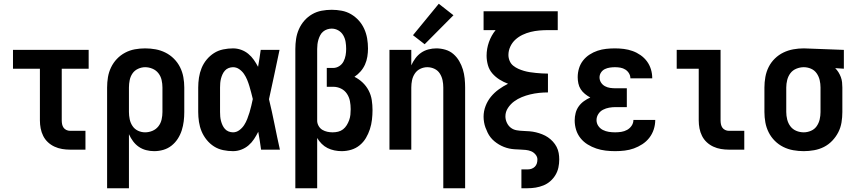

<svg xmlns="http://www.w3.org/2000/svg" viewBox="-20 -795 4540 1020"><path d="M352 0H434V-100H352Q342 -100 332.5 -104.5Q323 -109 317.5 -117Q312 -125 310 -135Q308 -145 308 -155V-430H451V-530H49V-430H192V-155Q192 -134 196 -113Q200 -92 209.5 -73Q219 -54 234.5 -39.5Q250 -25 269.5 -16Q289 -7 310 -3.5Q331 0 352 0Z M549 205H665V-82Q674 -62 687 -44.5Q700 -27 717.5 -15Q735 -3 756 2.5Q777 8 799 8Q824 8 848 1Q872 -6 891.5 -21.5Q911 -37 924.5 -58Q938 -79 945.5 -102.5Q953 -126 956 -150.5Q959 -175 959 -200V-330Q959 -358 954 -385.5Q949 -413 936.5 -438Q924 -463 904 -483Q884 -503 859 -515.5Q834 -528 806.5 -533Q779 -538 751 -538Q723 -538 696 -533Q669 -528 644.5 -515Q620 -502 601 -482Q582 -462 570 -437Q558 -412 553.5 -385Q549 -358 549 -330ZM751 -92Q731 -92 713 -100.5Q695 -109 684 -125.5Q673 -142 669 -161.5Q665 -181 665 -200V-330Q665 -350 669 -369.5Q673 -389 684 -405Q695 -421 713.5 -429.5Q732 -438 751 -438Q771 -438 790 -430Q809 -422 821.5 -406Q834 -390 838.5 -370Q843 -350 843 -330V-200Q843 -180 838.5 -160Q834 -140 821.5 -124Q809 -108 790 -100Q771 -92 751 -92Z M1218 8Q1240 8 1261.5 0Q1283 -8 1300 -22.5Q1317 -37 1329.5 -56Q1342 -75 1352 -95Q1356 -71 1360 -47.5Q1364 -24 1367 0H1467Q1452 -67 1438.5 -134.5Q1425 -202 1409 -268Q1424 -334 1437.5 -399.5Q1451 -465 1465 -530H1365Q1362 -508 1358.5 -485Q1355 -462 1351 -440Q1341 -459 1328.5 -477Q1316 -495 1299 -509Q1282 -523 1261 -530.5Q1240 -538 1218 -538Q1192 -538 1165.5 -532.5Q1139 -527 1117 -513Q1095 -499 1078 -478.5Q1061 -458 1051 -433.5Q1041 -409 1037 -382.5Q1033 -356 1033 -330V-200Q1033 -174 1037 -147.5Q1041 -121 1051 -97Q1061 -73 1078 -52Q1095 -31 1117 -17Q1139 -3 1165.5 2.5Q1192 8 1218 8ZM1218 -92Q1206 -92 1194.5 -96.5Q1183 -101 1175 -110Q1167 -119 1162 -130Q1157 -141 1154 -152.5Q1151 -164 1150 -176Q1149 -188 1149 -200V-330Q1149 -342 1150 -354Q1151 -366 1154 -377.5Q1157 -389 1162 -400Q1167 -411 1175 -420Q1183 -429 1194.5 -433.5Q1206 -438 1218 -438Q1236 -438 1251 -427.5Q1266 -417 1276 -402.5Q1286 -388 1293 -371Q1300 -354 1305 -337Q1310 -320 1314.5 -303Q1319 -286 1323 -269Q1319 -251 1315 -233Q1311 -215 1305.5 -197.5Q1300 -180 1293.5 -163Q1287 -146 1277 -130.5Q1267 -115 1251.5 -103.5Q1236 -92 1218 -92Z M1549 205H1665V-62Q1675 -45 1689 -31Q1703 -17 1720 -8.5Q1737 0 1756.5 4Q1776 8 1795 8Q1821 8 1846 0.5Q1871 -7 1891 -23.5Q1911 -40 1924 -62Q1937 -84 1945 -108.5Q1953 -133 1956 -159Q1959 -185 1959 -210Q1959 -237 1955 -263.5Q1951 -290 1938.5 -314Q1926 -338 1906.5 -356.5Q1887 -375 1863 -387Q1881 -399 1895.5 -415.5Q1910 -432 1919 -452Q1928 -472 1931.5 -494Q1935 -516 1935 -537Q1935 -564 1930.5 -590.5Q1926 -617 1915 -641.5Q1904 -666 1886 -686Q1868 -706 1845 -719.5Q1822 -733 1795.5 -738Q1769 -743 1742 -743Q1715 -743 1688.5 -738Q1662 -733 1638.5 -719.5Q1615 -706 1597 -685.5Q1579 -665 1568 -640Q1557 -615 1553 -588.5Q1549 -562 1549 -535ZM1747 -92Q1733 -92 1719 -95Q1705 -98 1693 -105Q1681 -112 1673.5 -124.5Q1666 -137 1665 -151V-535Q1665 -548 1666.5 -560Q1668 -572 1671.5 -584Q1675 -596 1681 -607.5Q1687 -619 1696.5 -627Q1706 -635 1718 -639Q1730 -643 1742 -643Q1761 -643 1777.5 -633.5Q1794 -624 1803.5 -607.5Q1813 -591 1816 -572.5Q1819 -554 1819 -535Q1819 -518 1816 -501Q1813 -484 1805 -468.5Q1797 -453 1782 -443.5Q1767 -434 1750 -434H1716V-334H1750Q1772 -334 1791.5 -324.5Q1811 -315 1823 -297Q1835 -279 1839 -258Q1843 -237 1843 -215Q1843 -200 1841.5 -185.5Q1840 -171 1835 -157Q1830 -143 1822 -130Q1814 -117 1802.5 -108Q1791 -99 1776.5 -95.5Q1762 -92 1747 -92Z M2335 205H2451V-330Q2451 -354 2448.5 -378.5Q2446 -403 2439 -426Q2432 -449 2419.5 -470.5Q2407 -492 2388.5 -508Q2370 -524 2346 -531Q2322 -538 2298 -538Q2277 -538 2256 -532.5Q2235 -527 2217.5 -515Q2200 -503 2187 -485.5Q2174 -468 2165 -448V-530H2049V0H2165V-330Q2165 -350 2169 -369Q2173 -388 2184 -404.5Q2195 -421 2213 -429.5Q2231 -438 2250 -438Q2270 -438 2288 -429.5Q2306 -421 2316.5 -404.5Q2327 -388 2331 -369Q2335 -350 2335 -330ZM2236 -560 2389 -714 2311 -775 2174 -608Z M2750 205H2783Q2805 205 2826 201.5Q2847 198 2867 190Q2887 182 2903.5 167.5Q2920 153 2931 134.5Q2942 116 2946.5 95Q2951 74 2951 52Q2951 35 2948 18Q2945 1 2937 -14.5Q2929 -30 2917 -43Q2905 -56 2891 -65.5Q2877 -75 2860.5 -81.5Q2844 -88 2827.5 -92Q2811 -96 2793.5 -97.5Q2776 -99 2759 -99.5Q2742 -100 2724.5 -103Q2707 -106 2693.5 -116.5Q2680 -127 2672.5 -143.5Q2665 -160 2665 -177Q2665 -201 2678.5 -221.5Q2692 -242 2711 -256Q2730 -270 2752 -279Q2774 -288 2797 -293.5Q2820 -299 2843.5 -301.5Q2867 -304 2891 -304V-317V-404Q2875 -404 2859 -405Q2843 -406 2827 -407.5Q2811 -409 2795 -411.5Q2779 -414 2763.5 -418.5Q2748 -423 2733.5 -429.5Q2719 -436 2706.5 -446Q2694 -456 2687.5 -471.5Q2681 -487 2681 -503Q2681 -526 2691 -547.5Q2701 -569 2718 -584.5Q2735 -600 2756 -610Q2777 -620 2799.5 -625.5Q2822 -631 2845 -633Q2868 -635 2891 -635H2943V-735H2549V-635H2613Q2590 -607 2577.5 -571.5Q2565 -536 2565 -499Q2565 -474 2572 -449Q2579 -424 2595.5 -405Q2612 -386 2633.5 -372.5Q2655 -359 2679 -350Q2653 -337 2629.5 -320Q2606 -303 2588 -281Q2570 -259 2559.5 -231.5Q2549 -204 2549 -175Q2549 -161 2551.5 -146Q2554 -131 2559 -117.5Q2564 -104 2570.5 -90.5Q2577 -77 2586 -65.5Q2595 -54 2606.5 -44.5Q2618 -35 2630.5 -27.5Q2643 -20 2657 -14.5Q2671 -9 2685 -6Q2699 -3 2714 -2Q2729 -1 2743.5 -0.5Q2758 0 2773 1.5Q2788 3 2801.5 8.5Q2815 14 2825 26Q2835 38 2835 52Q2835 63 2832 73Q2829 83 2821.5 90.5Q2814 98 2804 101.5Q2794 105 2783 105H2750Z M3248 8Q3273 8 3298.5 5Q3324 2 3347.5 -6.5Q3371 -15 3392.5 -29Q3414 -43 3429.5 -63Q3445 -83 3453 -107.5Q3461 -132 3461 -158H3345Q3345 -141 3335.5 -127Q3326 -113 3311.5 -105Q3297 -97 3280.5 -94.5Q3264 -92 3248 -92Q3231 -92 3214.5 -94.5Q3198 -97 3183 -104.5Q3168 -112 3158.5 -126Q3149 -140 3149 -157Q3149 -174 3158.5 -189Q3168 -204 3183.5 -212Q3199 -220 3216 -223Q3233 -226 3250 -226H3310V-326H3250Q3236 -326 3221.5 -328Q3207 -330 3194 -337Q3181 -344 3173 -356.5Q3165 -369 3165 -384Q3165 -398 3173 -410Q3181 -422 3193.5 -428Q3206 -434 3220 -436Q3234 -438 3247 -438Q3262 -438 3276 -435.5Q3290 -433 3302 -425.5Q3314 -418 3321.5 -405.5Q3329 -393 3329 -379Q3329 -379 3329 -379Q3329 -379 3329 -379H3445Q3445 -379 3445 -379.5Q3445 -380 3445 -380Q3445 -404 3438 -427Q3431 -450 3417 -469Q3403 -488 3383 -502Q3363 -516 3340.5 -524Q3318 -532 3294.5 -535Q3271 -538 3247 -538Q3224 -538 3200.5 -535.5Q3177 -533 3154.5 -525.5Q3132 -518 3112 -505Q3092 -492 3077.5 -473.5Q3063 -455 3056 -432Q3049 -409 3049 -385Q3049 -369 3052.5 -352Q3056 -335 3065 -321Q3074 -307 3087.5 -296Q3101 -285 3116 -277Q3098 -269 3082 -257.5Q3066 -246 3054.5 -230Q3043 -214 3038 -194.5Q3033 -175 3033 -155Q3033 -130 3040.5 -105.5Q3048 -81 3064 -61Q3080 -41 3102 -27.5Q3124 -14 3148 -6Q3172 2 3197 5Q3222 8 3248 8Z M3852 0H3934V-100H3852Q3842 -100 3832.5 -104.5Q3823 -109 3817.5 -117Q3812 -125 3810 -135Q3808 -145 3808 -155V-530H3575V-430H3692V-155Q3692 -134 3696 -113Q3700 -92 3709.5 -73Q3719 -54 3734.5 -39.5Q3750 -25 3769.5 -16Q3789 -7 3810 -3.5Q3831 0 3852 0Z M4250 8Q4277 8 4305 3Q4333 -2 4357.5 -14.5Q4382 -27 4401.5 -47.5Q4421 -68 4433.5 -92.5Q4446 -117 4450.5 -144.5Q4455 -172 4455 -200V-330Q4455 -344 4453.5 -358Q4452 -372 4447 -385.5Q4442 -399 4434.5 -411Q4427 -423 4417 -433L4463 -430V-530L4251 -538H4250Q4222 -538 4194.5 -533Q4167 -528 4142 -516Q4117 -504 4096.5 -484Q4076 -464 4063.5 -439Q4051 -414 4046 -386Q4041 -358 4041 -330V-200Q4041 -172 4046 -144.5Q4051 -117 4063.5 -92Q4076 -67 4096 -47Q4116 -27 4141 -14.5Q4166 -2 4194 3Q4222 8 4250 8ZM4250 -92Q4229 -92 4210 -100Q4191 -108 4179 -124Q4167 -140 4162 -160Q4157 -180 4157 -200V-330Q4157 -350 4162 -370Q4167 -390 4179 -406Q4191 -422 4210.5 -430Q4230 -438 4250 -438Q4270 -438 4288.5 -430Q4307 -422 4318.5 -405.5Q4330 -389 4334.5 -369.5Q4339 -350 4339 -330V-200Q4339 -180 4334.5 -160.5Q4330 -141 4318.5 -124.5Q4307 -108 4288 -100Q4269 -92 4250 -92Z"/></svg>

Font: Iosevka SS09
Style: Bold
Weight: 700
Monospace: yes
Designer: Belleve Invis
Foundry: Belleve Invis
Version: Version 5.2.1; ttfautohint (v1.8.3)